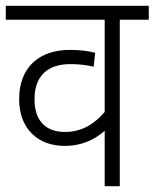

<svg xmlns="http://www.w3.org/2000/svg" viewBox="-20 -642 533 662"><path d="M493 -574V-622H0V-574H341V-256C306 -215 262 -187 204 -187C144 -187 99 -219 99 -300C99 -381 145 -421 223 -421C256 -421 281 -417 303 -412L308 -460C288 -466 253 -470 221 -470C115 -470 46 -410 46 -300C46 -197 112 -139 202 -139C267 -139 310 -164 341 -191V0H393V-574Z"/></svg>

Font: Noto Sans Devanagari UI SemiCondensed Light
Style: Regular
Weight: 300
Width: 4
Designer: Jelle Bosma - Monotype Design Team
Foundry: Monotype Imaging Inc.
Version: Version 2.004